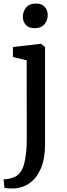

<svg xmlns="http://www.w3.org/2000/svg" viewBox="-30 -813 374 1076"><path d="M42.5 -493.5V-549.5L198 -567.5H200L222.5 -550V-7Q222.5 76 199.5 130Q176.5 184 138 211.8Q99.5 239.5 53.5 243Q47.5 243.5 34.8 243.2Q22 243 10.2 242Q-1.5 241 -5 239L-10 192Q-3 192.5 12.2 190.2Q27.5 188 45 181.5Q88.5 166 104.2 109.2Q120 52.5 120 -30L119.5 -475ZM163.5 -655Q131 -655 114.5 -673.8Q98 -692.5 98 -719Q98 -747.5 116 -770.2Q134 -793 171 -793H172Q204.5 -793 221 -774Q237.5 -755 237.5 -728.5Q237.5 -700 219.5 -677.5Q201.5 -655 164.5 -655Z"/></svg>

Font: Merriweather
Style: Regular
Weight: 400
Designer: Eben Sorkin
Foundry: Eben Sorkin
Version: Version 2.100; ttfautohint (v1.7.19-72a1) -l 8 -r 50 -G 200 